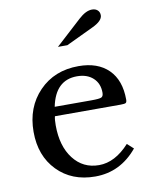

<svg xmlns="http://www.w3.org/2000/svg" viewBox="-89 -870 752 946"><g transform="rotate(-10 286.5 -396.5)"><path d="M491 -121 522 -93Q437 10 311 10Q194 10 121.5 -64.5Q49 -139 49 -259Q49 -382 125.5 -461Q202 -540 323 -540Q419 -540 472.5 -487Q526 -434 526 -337Q526 -324 520.5 -320.5Q515 -317 495 -317H166Q162 -302 162 -272Q162 -168 210.5 -105Q259 -42 339 -42Q419 -42 491 -121ZM173 -363H357Q397 -363 407 -368Q417 -373 417 -391Q417 -437 387 -464.5Q357 -492 307 -492Q199 -492 173 -363ZM287 -651H240L370 -770Q406 -803 437 -803Q454 -803 464.5 -793.5Q475 -784 475 -768Q475 -740 424 -716Z"/></g></svg>

Font: Libre Baskerville
Style: Regular
Weight: 400
Designer: Pablo Impallari, Rodrigo Fuenzalida
Foundry: Pablo Impallari, Rodrigo Fuenzalida
Version: Version 1.000